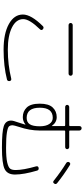

<svg xmlns="http://www.w3.org/2000/svg" viewBox="556 -1398 887 2040"><g transform="rotate(90 1000.0 -378.5)"><path d="M247.1 -707H762.7Q771.5 -707 778.3 -700.7Q785.2 -694.3 785.2 -685.1Q785.2 -675.8 778.8 -669.4Q772.5 -663.1 762.7 -663.1H247.1Q238.3 -663.1 231.4 -669.4Q224.6 -675.8 224.6 -685.1Q224.6 -694.3 231.4 -700.7Q238.3 -707 247.1 -707ZM507.8 27.3Q336.9 27.3 235.8 -28.8Q134.8 -85 134.8 -177.7Q134.8 -265.6 257.8 -389.6Q272.5 -404.3 291 -390.6Q307.6 -375 292 -359.4Q183.6 -248 183.6 -181.6Q183.6 -106.4 271.5 -62Q359.4 -17.6 507.8 -17.6Q668.9 -17.6 815.4 -53.7Q836.9 -58.6 841.8 -37.1Q843.8 -28.3 839.4 -19.5Q835 -10.7 826.2 -8.8Q683.6 27.3 507.8 27.3Z M1232.4 -495.1Q1125 -495.1 1125 -357.4Q1125 -218.8 1232.4 -217.8Q1279.3 -217.8 1300.8 -251Q1322.3 -284.2 1322.3 -357.4Q1322.3 -421.9 1297.9 -458.5Q1273.4 -495.1 1232.4 -495.1ZM1224.6 -176.8Q1163.1 -176.8 1122.6 -218.8Q1082 -260.7 1082 -357.4Q1082 -452.1 1122.6 -494.6Q1163.1 -537.1 1224.6 -537.1Q1281.2 -537.1 1317.4 -486.3Q1318.4 -485.4 1319.3 -485.4Q1320.3 -485.4 1320.3 -486.3V-619.1Q1320.3 -627 1310.5 -627H1117.2Q1108.4 -627 1101.6 -632.8Q1094.7 -638.7 1094.7 -647.9Q1094.7 -657.2 1101.6 -663.6Q1108.4 -669.9 1117.2 -669.9H1310.5Q1319.3 -669.9 1320.3 -677.7V-779.3Q1320.3 -789.1 1326.7 -795.4Q1333 -801.8 1342.8 -801.8Q1352.5 -801.8 1359.9 -794.9Q1367.2 -788.1 1367.2 -778.3V-678.7Q1367.2 -669.9 1375 -669.9H1543Q1551.8 -669.9 1558.6 -663.6Q1565.4 -657.2 1565.4 -647.9Q1565.4 -638.7 1558.6 -632.8Q1551.8 -627 1543 -627H1375Q1367.2 -627 1367.2 -618.2V-351.6Q1367.2 -251 1328.1 -133.8Q1312.5 -85.9 1311.5 -69.3Q1311.5 -43 1323.7 -29.8Q1335.9 -16.6 1389.2 -7.8Q1442.4 1 1549.8 1Q1653.3 1 1705.1 -10.7Q1756.8 -22.5 1772 -41.5Q1787.1 -60.5 1787.1 -100.6Q1787.1 -181.6 1748 -318.4Q1743.2 -340.8 1763.7 -344.7Q1786.1 -349.6 1793 -329.1Q1835 -186.5 1835 -93.8Q1835 -12.7 1776.9 16.1Q1718.8 44.9 1549.8 44.9Q1377.9 44.9 1319.8 24.9Q1261.7 4.9 1261.7 -52.7Q1261.7 -75.2 1280.3 -125Q1294.9 -166 1304.7 -202.1Q1304.7 -204.1 1303.7 -204.1H1301.8Q1268.6 -176.8 1224.6 -176.8ZM1925.8 -542Q1943.4 -528.3 1930.7 -510.3Q1918 -492.2 1901.4 -504.9Q1801.8 -584 1711.9 -638.7Q1704.1 -643.6 1701.7 -652.8Q1699.2 -662.1 1704.1 -669.9Q1715.8 -687.5 1734.4 -676.8Q1836.9 -613.3 1925.8 -542Z"/></g></svg>

Font: Rounded Mgen+ 1mn light
Style: Regular
Weight: 200
Designer: [Source Han Sans]
Ryoko NISHIZUKA  (kana & ideographs); Paul D. Hunt (Latin, Greek & Cyrillic); Wenlong ZHANG  (bopomofo
Version: Version 1.059.20150602